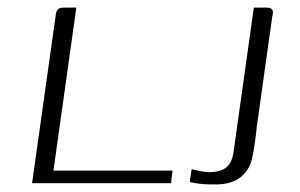

<svg xmlns="http://www.w3.org/2000/svg" viewBox="-20 -480 787 503"><path d="M180 -460 120 -33H432L428 0H64L125 -433Q126 -442 127.5 -448Q129 -454 133.5 -457Q138 -460 148 -460ZM653 -150Q651 -129 647 -101Q643 -73 638 -56Q633 -40 621.5 -26.5Q610 -13 593 -5.5Q576 2 552 3Q541 3 529 3Q517 3 504 1.5Q491 0 477 -3L482 -37Q489 -35 504 -32Q519 -29 527 -29Q557 -29 572.5 -41Q588 -53 592 -83L645 -460H678Q687 -460 691 -457Q695 -454 695 -448.5Q695 -443 693 -435Z"/></svg>

Font: Genos Light
Style: Italic
Weight: 300
Italic angle: -8°
Designer: Robert E. Leuschke
Foundry: Robert E. Leuschke
Version: Version 1.010